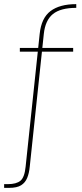

<svg xmlns="http://www.w3.org/2000/svg" viewBox="-53 -773 398 929"><path d="M-33 136V118H-15Q26 118 46 101.5Q66 85 71 33L139 -609Q147 -686 191.5 -719.5Q236 -753 316 -753V-735Q240 -735 203 -705Q166 -675 159 -609L91 33Q88 65 78.5 88Q69 111 49 123.5Q29 136 -9 136ZM43 -523V-541H301V-523Z"/></svg>

Font: DM Sans 11pt Thin
Style: Regular
Weight: 250
Version: Version 4.004;gftools[0.9.30]